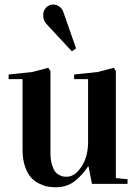

<svg xmlns="http://www.w3.org/2000/svg" viewBox="-20 -792 598 827"><path d="M17.1 -451.2V-471.2L119.1 -481.9L188 -500L197.3 -485.8V-133.3Q197.3 -104.5 203.4 -84Q209.5 -63.5 217 -53.5Q224.6 -43.5 236.1 -37.8Q247.6 -32.2 253.9 -31.5Q260.3 -30.8 268.1 -30.8Q302.2 -30.8 330.8 -74Q359.4 -117.2 359.4 -180.2V-451.2H299.3V-471.2L401.4 -481.9L470.2 -500L479 -485.8V-24.9L529.3 -20V0H376L361.3 -75.2H359.4Q346.7 -56.6 335.4 -43.7Q324.2 -30.8 307.1 -15.9Q290 -1 267.8 6.8Q245.6 14.6 220.2 14.6Q202.6 14.6 186 11.7Q169.4 8.8 148.7 -1.2Q127.9 -11.2 113 -28.1Q98.1 -44.9 87.6 -75.4Q77.1 -106 77.1 -147V-451.2ZM166 -727.1Q166 -746.1 178.5 -759.3Q190.9 -772.5 209.5 -772.5Q224.6 -772.5 236.8 -762.9Q249 -753.4 253.4 -738.8L307.6 -583.5L289.6 -570.8L180.7 -688Q166 -703.1 166 -727.1Z"/></svg>

Font: Vidaloka 
Style: Regular
Weight: 400
Designer: Cyreal (www.cyreal.org)
Foundry: Cyreal (www.cyreal.org)
Version: Version 1.011